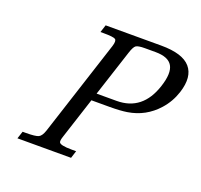

<svg xmlns="http://www.w3.org/2000/svg" viewBox="-106 -708 868 828"><g transform="rotate(20 327.5 -294.0)"><path d="M399.9 -297.9Q518.6 -297.9 559.6 -424.8Q581.1 -490.2 563 -521.7Q544.9 -553.2 485.4 -553.2H437Q405.8 -553.2 396.2 -546.4Q386.7 -539.6 377.4 -510.7L308.1 -297.9ZM644.5 -427.7Q628.9 -379.4 595.7 -342.3Q541 -280.8 459.5 -268.1Q428.7 -263.2 379.9 -263.2H296.9L235.4 -73.7Q229 -54.7 231.4 -47.4Q235.4 -34.2 290.5 -34.2H310.1L299.3 0H53.2L64.5 -34.2H78.1Q124 -34.2 137.2 -40.8Q150.4 -47.4 159.2 -73.2L302.2 -514.2Q310.5 -540.5 301.5 -546.9Q292.5 -553.2 246.6 -553.2H232.9L244.1 -587.9H499Q597.7 -587.9 633.5 -546.4Q669.4 -504.9 644.5 -427.7Z"/></g></svg>

Font: RIT Rachana
Style: Italic
Weight: 400
Designer: Hussain KH
Version: 1.5.2